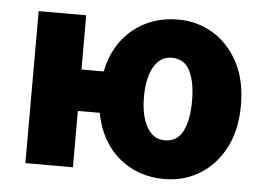

<svg xmlns="http://www.w3.org/2000/svg" viewBox="-46 -642 985 716"><g transform="rotate(5 446.5 -284.5)"><path d="M582 -130Q629 -130 650 -172Q671 -214 671 -285Q671 -356 650 -397.5Q629 -439 582 -439Q539 -439 515 -397.5Q491 -356 491 -285Q491 -214 515 -172Q539 -130 582 -130ZM593 14Q493 14 422.5 -45.5Q352 -105 332 -211H250V0H72V-569H250V-366H333Q354 -468 424.5 -525.5Q495 -583 593 -583Q665 -583 724 -547.5Q783 -512 818.5 -445.5Q854 -379 854 -285Q854 -191 818.5 -124Q783 -57 724 -21.5Q665 14 593 14Z"/></g></svg>

Font: Source Han Sans CN Heavy
Style: Regular
Weight: 900
Designer: Ryoko NISHIZUKA 西塚涼子 (kana, bopomofo & ideographs); Paul D. Hunt (Latin, Greek & Cyrillic); Sandoll Communications 산돌커뮤니
Foundry: Adobe
Version: Version 2.000;hotconv 1.0.107;makeotfexe 2.5.65593